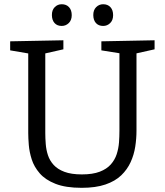

<svg xmlns="http://www.w3.org/2000/svg" viewBox="-20 -891 789 920"><path d="M465.7 -693 720.7 -698V-654.7L622.3 -632.7L634 -654.3V-264.3Q634 -226.7 628 -188Q622 -149.3 606 -114.2Q590 -79 561 -51Q532 -23 485.3 -7Q438.7 9 371.3 9Q294.7 9 246 -10.2Q197.3 -29.3 170.3 -60.5Q143.3 -91.7 132 -127.3Q120.7 -163 118 -196.2Q115.3 -229.3 115.3 -253.3V-654L127 -633L28.7 -649.7V-693L283.7 -698V-654.7L186.3 -632.7L197 -654V-253.3Q197 -228.3 199.2 -200.7Q201.3 -173 209.8 -147.2Q218.3 -121.3 237.2 -100.7Q256 -80 288.7 -67.7Q321.3 -55.3 372.3 -55.3Q424.3 -55.3 457.8 -68.2Q491.3 -81 510.8 -103Q530.3 -125 539.2 -152.3Q548 -179.7 550.2 -208.5Q552.3 -237.3 552.3 -264.3V-654.3L562.3 -634.3L465.7 -649.7ZM474.3 -766.7Q452.3 -766.7 439.8 -780.5Q427.3 -794.3 427 -818.3Q426.7 -842.7 440.7 -856.7Q454.7 -870.7 474.3 -870.7Q496.3 -870.7 509.2 -856.7Q522 -842.7 522 -818.3Q522 -794.3 508 -780.5Q494 -766.7 474.3 -766.7ZM275.7 -766.7Q254 -766.7 241.5 -780.5Q229 -794.3 228.7 -818.3Q228.3 -842.7 242.2 -856.7Q256 -870.7 275.7 -870.7Q297.7 -870.7 310.7 -856.7Q323.7 -842.7 323.7 -818.3Q323.7 -794.3 309.5 -780.5Q295.3 -766.7 275.7 -766.7Z"/></svg>

Font: Bitter Thin
Style: Regular
Weight: 100
Designer: Sol Matas, and Bitter project Authors
Foundry: Sol Matas
Version: Version 2.002